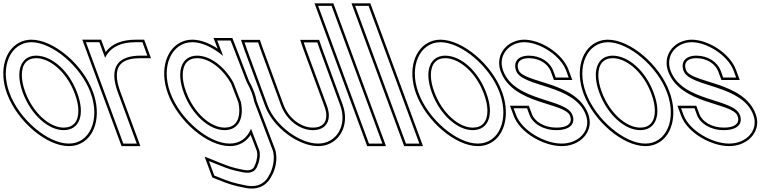

<svg xmlns="http://www.w3.org/2000/svg" viewBox="-143 -834 4588 1142"><path d="M-87 -282C-145.6 -441 -78.5 -582 43.5 -583C166.8 -583 338.7 -440 396 -282C455 -122 390.3 21 265.9 20C142.6 20 -28 -122 -87 -282ZM-7 -282C40.9 -152 144.9 -59 236.4 -60C329 -60 365.3 -151 316 -282C268.4 -411 166.9 -502 73 -503C-19.6 -503 -54.6 -411 -7 -282ZM-101.1 -276.8C-40.4 -112.3 133.2 35 265.8 35C285.6 35.2 304.6 31.9 321.8 25.6C423.2 -11.4 461.8 -146.9 410.1 -287.1C351.2 -449.8 176.2 -598 43.4 -598C24.3 -597.8 6.5 -594.6 -10.1 -588.6C-111.3 -551.6 -152.9 -417.4 -101.1 -276.8ZM7.1 -287.2C-6.8 -324.7 -13.2 -358.6 -13.2 -387C-13.3 -452.4 17.7 -488 72.9 -488C157.3 -487.1 255.6 -402.5 301.9 -276.8C316.4 -238.5 323 -204.4 323.1 -175.8C323.3 -110.2 292 -75 236.3 -75C154.5 -74.1 53.8 -160.4 7.1 -287.2Z M482.3 -490C510.1 -549.8 570.9 -583 664 -583H704L733.5 -503H693.5C556.2 -503 504.3 -432.5 557.2 -286.8L559 -282L573.8 -242L655.6 -20L670.4 20H590.4L575.6 -20L493.8 -242L479 -282C478.5 -283.3 478 -284.6 477.6 -285.9L382.8 -543L368 -583H448L462.8 -543ZM485.5 -524.7 458.5 -598H346.5L463.5 -280.7C464 -279.4 464.5 -278.1 464.9 -276.8L579.9 35H691.9L571.3 -291.9C558.1 -328.3 551.9 -359.3 551.9 -384.6C551.8 -453.6 595.2 -488 693.5 -488H755L714.5 -598H664C582.1 -598 521.5 -573 485.5 -524.7Z M870 -282C811.4 -441 878.5 -582 1000.5 -583C1058.5 -583 1124.6 -551.3 1184.3 -501.3L1164.9 -552L1149 -593H1228.7L1244.1 -554L1324 -346.4C1336.2 -325.5 1346.5 -303.9 1354.4 -282C1361.1 -263.8 1366.1 -245.8 1369.5 -228.2L1478 57C1496.8 108 1477.6 178 1457.1 209C1442.9 241 1402.6 286 1319.8 269C1250.4 256 1217.5 245 1156.4 220L1131.4 210L1099.7 124L1154.6 146C1213.6 170 1239.9 179 1302.9 191C1355.9 201 1377.1 180 1387.9 154L1387.5 153C1400 127 1408 84 1398 57L1350 -68.6C1328.3 -14.1 1284.3 20.5 1222.9 20C1099.6 20 929 -122 870 -282ZM950 -282C997.9 -152 1101.9 -59 1193.4 -60C1272.5 -60 1310.4 -126.4 1289.8 -227.5L1245 -343.7C1191.4 -439.1 1108.1 -502.2 1030 -503C937.4 -503 902.4 -411 950 -282ZM855.9 -276.8C916.6 -112.3 1090.2 35 1222.8 35C1277.8 35.4 1321 9.5 1348 -31.9L1384 62.3C1391.5 82.8 1385.2 123.3 1374 146.5L1371.2 152.2L1371.7 153.4C1362.6 171.3 1349.2 184.5 1305.7 176.3C1243.2 164.4 1219.2 156.1 1160.2 132.1L1074 97.5L1119.7 221.4L1150.7 233.9C1211.9 258.9 1247.2 270.7 1316.9 283.7C1406.7 302.2 1454 251.9 1470.3 216.2C1493.1 180.7 1513.1 108.8 1492.1 51.7L1384 -232.4C1380.1 -251.7 1375.3 -268.6 1368.5 -287.1C1360.3 -309.6 1349.8 -331.7 1337.6 -352.9L1258 -559.4L1238.9 -608H1127L1150.9 -546.6L1151.8 -544.5C1102.1 -577.5 1049.8 -598 1000.4 -598C981.3 -597.8 963.5 -594.6 946.9 -588.6C845.7 -551.6 804.1 -417.4 855.9 -276.8ZM964.1 -287.2C950.2 -324.7 943.8 -358.6 943.8 -387C943.7 -452.4 974.7 -488 1029.9 -488C1099.9 -487.3 1179.1 -429.4 1231.4 -337.3L1275.4 -223.3C1279 -204.7 1280.4 -190.9 1280.4 -176.3C1280.4 -110.4 1249.1 -75 1193.3 -75C1111.5 -74.1 1010.8 -160.4 964.1 -287.2Z M1324.8 -543 1311.4 -582H1392.1L1406 -542L1528.7 -207C1560.4 -121 1640.2 -59 1718.9 -60C1798.8 -60 1833.4 -121 1800.7 -207L1676.8 -543L1663.4 -582H1744.4L1758.1 -542L1880.7 -207C1924.9 -87 1856.7 21 1748.4 20C1641.3 20 1494.7 -85 1448.7 -207ZM1310.6 -538 1434.6 -201.8C1482.8 -73.8 1633.4 35 1748.3 35C1768.7 35.2 1788.2 31.8 1806 25.3C1891.3 -6.1 1933.5 -107 1894.8 -212.2L1772.3 -547L1755.1 -597H1642.4L1662.6 -538L1786.6 -201.7C1794.3 -181.4 1797.8 -163.4 1797.9 -147.7C1798.2 -102.5 1772 -75 1718.8 -75C1647.8 -74.1 1572.6 -131.1 1542.7 -212.2L1420.1 -547L1402.7 -597H1290.4Z M1764.1 -759 1749.3 -799H1829.3L1844.1 -759L2116.6 -20L2131.4 20H2051.4L2036.6 -20ZM1727.8 -814 2040.9 35H2152.9L1839.8 -814Z M1984.1 -759 1969.3 -799H2049.3L2064.1 -759L2336.6 -20L2351.4 20H2271.4L2256.6 -20ZM1947.8 -814 2260.9 35H2372.9L2059.8 -814Z M2346 -282C2287.4 -441 2354.5 -582 2476.5 -583C2599.8 -583 2771.7 -440 2829 -282C2888 -122 2823.3 21 2698.9 20C2575.6 20 2405 -122 2346 -282ZM2426 -282C2473.9 -152 2577.9 -59 2669.4 -60C2762 -60 2798.3 -151 2749 -282C2701.4 -411 2599.9 -502 2506 -503C2413.4 -503 2378.4 -411 2426 -282ZM2331.9 -276.8C2392.6 -112.3 2566.2 35 2698.8 35C2718.6 35.2 2737.6 31.9 2754.8 25.6C2856.2 -11.4 2894.8 -146.9 2843.1 -287.1C2784.2 -449.8 2609.2 -598 2476.4 -598C2457.3 -597.8 2439.5 -594.6 2422.9 -588.6C2321.7 -551.6 2280.1 -417.4 2331.9 -276.8ZM2440.1 -287.2C2426.2 -324.7 2419.8 -358.6 2419.8 -387C2419.7 -452.4 2450.7 -488 2505.9 -488C2590.3 -487.1 2688.6 -402.5 2734.9 -276.8C2749.4 -238.5 2756 -204.4 2756.1 -175.8C2756.3 -110.2 2725 -75 2669.3 -75C2587.5 -74.1 2486.8 -160.4 2440.1 -287.2Z M3224.7 -413 3239.4 -373H3162.4L3147.7 -413C3128.5 -465 3073.2 -502 3004 -503C2936 -503 2908.7 -464 2926.7 -413C2963.6 -313 3274.8 -334 3341.7 -150C3376 -57 3297.5 21 3196.9 20C3097.4 20 2961 -57 2926.7 -150L2911.9 -190H2991.9L3006.7 -150C3025.5 -99 3089.5 -59 3167.4 -60C3246.4 -60 3281.9 -98 3261.7 -150C3224.8 -250 2919.3 -227 2849.7 -413C2815.8 -505 2884.8 -582 2974.5 -583C3066.3 -583 3190.8 -505 3224.7 -413ZM3238.8 -418.2C3202.2 -517.4 3073 -598 2974.4 -598C2954.8 -597.8 2936.3 -594.3 2919.1 -588C2849.6 -562.5 2805.4 -489.9 2835.6 -407.7C2909.7 -209.8 3217.9 -225.5 3247.7 -144.7C3250.9 -136.4 3252.2 -129.4 3252.2 -123C3252.4 -98 3229.7 -75 3167.3 -75C3093.9 -74.1 3036.7 -112 3020.8 -155.2L3002.4 -205H2890.4L2912.6 -144.8C2949.9 -43.7 3091.8 35 3196.8 35C3221.1 35.2 3244.6 31.1 3265.7 23.4C3338.2 -3 3385.6 -74.2 3355.8 -155.1C3284.6 -351.1 2970.4 -337.9 2940.8 -418.1C2937.8 -426.7 2936.3 -435 2936.3 -442C2936.3 -467.5 2954.1 -488 3003.9 -488C3067.9 -487.1 3117 -453 3133.6 -407.8L3152 -358H3261Z M3342 -282C3283.4 -441 3350.5 -582 3472.5 -583C3595.8 -583 3767.7 -440 3825 -282C3884 -122 3819.3 21 3694.9 20C3571.6 20 3401 -122 3342 -282ZM3422 -282C3469.9 -152 3573.9 -59 3665.4 -60C3758 -60 3794.3 -151 3745 -282C3697.4 -411 3595.9 -502 3502 -503C3409.4 -503 3374.4 -411 3422 -282ZM3327.9 -276.8C3388.6 -112.3 3562.2 35 3694.8 35C3714.6 35.2 3733.6 31.9 3750.8 25.6C3852.2 -11.4 3890.8 -146.9 3839.1 -287.1C3780.2 -449.8 3605.2 -598 3472.4 -598C3453.3 -597.8 3435.5 -594.6 3418.9 -588.6C3317.7 -551.6 3276.1 -417.4 3327.9 -276.8ZM3436.1 -287.2C3422.2 -324.7 3415.8 -358.6 3415.8 -387C3415.7 -452.4 3446.7 -488 3501.9 -488C3586.3 -487.1 3684.6 -402.5 3730.9 -276.8C3745.4 -238.5 3752 -204.4 3752.1 -175.8C3752.3 -110.2 3721 -75 3665.3 -75C3583.5 -74.1 3482.8 -160.4 3436.1 -287.2Z M4220.7 -413 4235.4 -373H4158.4L4143.7 -413C4124.5 -465 4069.2 -502 4000 -503C3932 -503 3904.7 -464 3922.7 -413C3959.6 -313 4270.8 -334 4337.7 -150C4372 -57 4293.5 21 4192.9 20C4093.4 20 3957 -57 3922.7 -150L3907.9 -190H3987.9L4002.7 -150C4021.5 -99 4085.5 -59 4163.4 -60C4242.4 -60 4277.9 -98 4257.7 -150C4220.8 -250 3915.3 -227 3845.7 -413C3811.8 -505 3880.8 -582 3970.5 -583C4062.3 -583 4186.8 -505 4220.7 -413ZM4234.8 -418.2C4198.2 -517.4 4069 -598 3970.4 -598C3950.8 -597.8 3932.3 -594.3 3915.1 -588C3845.6 -562.5 3801.4 -489.9 3831.6 -407.7C3905.7 -209.8 4213.9 -225.5 4243.7 -144.7C4246.9 -136.4 4248.2 -129.4 4248.2 -123C4248.4 -98 4225.7 -75 4163.3 -75C4089.9 -74.1 4032.7 -112 4016.8 -155.2L3998.4 -205H3886.4L3908.6 -144.8C3945.9 -43.7 4087.8 35 4192.8 35C4217.1 35.2 4240.6 31.1 4261.7 23.4C4334.2 -3 4381.6 -74.2 4351.8 -155.1C4280.6 -351.1 3966.4 -337.9 3936.8 -418.1C3933.8 -426.7 3932.3 -435 3932.3 -442C3932.3 -467.5 3950.1 -488 3999.9 -488C4063.9 -487.1 4113 -453 4129.6 -407.8L4148 -358H4257Z"/></svg>

Font: Nordica Plus
Style: NordicaClassicLightConOpOblOl
Weight: 300
Version: Version 1.01